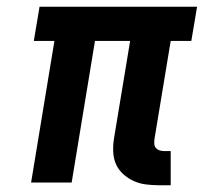

<svg xmlns="http://www.w3.org/2000/svg" viewBox="-20 -540 640 568"><path d="M450 8Q430 8 411 5.5Q392 3 375.5 -4.5Q359 -12 345 -24.5Q331 -37 323.5 -53.5Q316 -70 315 -89.5Q314 -109 317 -129L365 -419H261L192 0H72L141 -419H80L97 -520H563L546 -419H485L437 -129Q436 -121 436.5 -114Q437 -107 441.5 -102Q446 -97 452.5 -95Q459 -93 467 -93H485V8Z"/></svg>

Font: Iosevka Etoile
Style: Bold Italic
Weight: 700
Italic angle: -9°
Designer: Belleve Invis
Foundry: Belleve Invis
Version: Version 28.1.0; ttfautohint (v1.8.4)